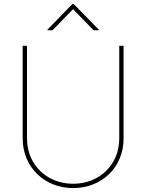

<svg xmlns="http://www.w3.org/2000/svg" viewBox="-20 -965 759 996"><path d="M359.4 10.7C508.8 10.7 621.1 -98.1 621.1 -246.1V-727.5H598.6V-246.1C598.6 -111.3 496.6 -11.7 359.4 -11.7C222.2 -11.7 120.1 -111.3 120.1 -246.1V-727.5H97.7V-246.1C97.7 -98.6 210.4 10.7 359.4 10.7ZM252.4 -808.1 358.9 -917.5 465.3 -808.1H492.7V-811L361.8 -944.8H356L226.1 -811V-808.1Z"/></svg>

Font: Raveo Thin
Style: Regular
Weight: 100
Designer: Jakub Foglar, Rasmus Andersson (Inter)
Foundry: Jakubfoglar.com
Version: Version 1.100;Glyphs 3.2.3 (3260)